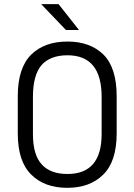

<svg xmlns="http://www.w3.org/2000/svg" viewBox="-20 -900 650 928"><path d="M263.2 -879.9 361.8 -754.9H298.8L179.2 -879.9ZM130.9 -56.2Q65.9 -119.6 65.9 -255.9V-435.1Q65.9 -571.3 130.9 -636.2Q195.3 -699.2 306.2 -699.2Q415.5 -699.2 480 -636.2Q543.9 -572.3 543.9 -435.1V-255.9Q543.9 -119.6 479 -56.2Q415 7.8 305.2 7.8Q194.8 7.8 130.9 -56.2ZM471.2 -432.1Q471.2 -632.8 306.2 -632.8Q223.6 -632.8 181.2 -585.9Q139.2 -537.1 139.2 -432.1V-252Q139.2 -150.9 182.1 -105Q223.6 -59.1 306.2 -59.1Q471.2 -59.1 471.2 -252Z"/></svg>

Font: D-DIN-PRO
Style: Regular
Weight: 400
Designer: Charles Nix
Foundry: Datto Inc.
Version: Version 1.000;hotconv 1.0.109;makeotfexe 2.5.65596